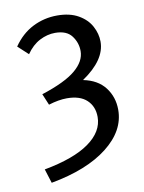

<svg xmlns="http://www.w3.org/2000/svg" viewBox="-74 -474 542 722"><g transform="rotate(-10 197.5 -113.0)"><path d="M359 -32Q359 48 281 109Q203 170 65 195L48 141Q162 120 220 78.5Q278 37 278 -19Q278 -59 252 -83.5Q226 -108 176 -108Q145 -108 106 -96L88 -139Q178 -168 218 -201.5Q258 -235 258 -274Q258 -306 238.5 -332Q219 -358 175 -358Q145 -358 116 -343Q87 -328 65 -296L26 -332Q57 -377 100.5 -399Q144 -421 194 -421Q242 -421 274.5 -402.5Q307 -384 322.5 -355Q338 -326 338 -296Q338 -226 248 -165Q303 -154 331 -117.5Q359 -81 359 -32Z"/></g></svg>

Font: Ysabeau Medium
Style: Regular
Weight: 500
Designer: Christian Thalmann (Catharsis Fonts)
Version: Version 0.003